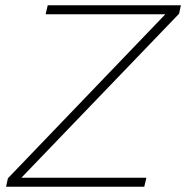

<svg xmlns="http://www.w3.org/2000/svg" viewBox="-20 -708 706 728"><path d="M3 0 10 -32 607 -654H153L161 -688H666L659 -656L61 -34H535L527 0Z"/></svg>

Font: Saira SemiExpanded Thin
Style: Italic
Weight: 250
Width: 6
Italic angle: -12°
Designer: Hector Gatti with collaboration of the Omnibus-Type team
Foundry: Omnibus-Type
Version: Version 1.101